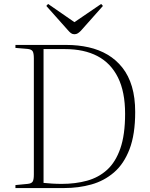

<svg xmlns="http://www.w3.org/2000/svg" viewBox="-20 -950 757 970"><path d="M58 0V-15L120 -21Q139 -23 145 -32.5Q151 -42 151 -68V-655Q151 -681 145 -691Q139 -701 118 -703L58 -708V-723H315Q375 -723 428 -711Q481 -699 524 -673.5Q567 -648 598.5 -608Q630 -568 646.5 -512.5Q663 -457 663 -384Q663 -271 634.5 -196.5Q606 -122 556 -79Q506 -36 441.5 -18Q377 0 305 0ZM292 -21Q361 -21 419.5 -37Q478 -53 521 -92Q564 -131 588 -200Q612 -269 612 -375Q612 -486 576 -558.5Q540 -631 472.5 -666.5Q405 -702 308 -702H200V-26Q219 -24 243 -22.5Q267 -21 292 -21ZM356 -777Q346 -777 338.5 -782.5Q331 -788 320 -801L214 -920L223 -930L356 -838L491 -930L500 -920L388 -794Q381 -787 373.5 -782Q366 -777 356 -777Z"/></svg>

Font: Literata 60pt ExtraLight
Style: Regular
Weight: 250
Designer: Latin by Veronika Burian and Jose Scaglione. Greek by Irene Vlachou. Cyrillic by Vera Evstafieva.
Foundry: TypeTogether
Version: Version 3.103;gftools[0.9.29]